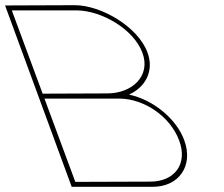

<svg xmlns="http://www.w3.org/2000/svg" viewBox="-170 -730 865 740"><path d="M327.2 -365.4C417.9 -346.6 510 -273.4 540.3 -189C576.1 -92 520.7 -9 416.3 -10H116.3H106.3L102.6 -20L-146.8 -699L-150.5 -709H-140.5L118.2 -710C220.2 -710 363.1 -626 398.7 -527C425.1 -455.2 389 -393.1 327.2 -365.4ZM-5.6 -369 243.6 -370C339.6 -370 412.5 -438 378.7 -527C345.5 -617 222.9 -689 125.5 -690H-124.5ZM1.4 -350 120.3 -29 408.9 -30C503.9 -30 554.5 -99 520.3 -189C486.7 -280 387.3 -349 290.9 -350H254.8C253.5 -350 252.2 -350 250.9 -350Z"/></svg>

Font: Nordica Plus
Style: NordicaClassicUltraLightOpObl
Weight: 300
Version: Version 1